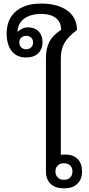

<svg xmlns="http://www.w3.org/2000/svg" viewBox="-20 -1028 490 1057"><path d="M162.1 -794.4Q162.1 -811 151.4 -820.8Q140.6 -830.6 123.5 -830.6Q107.4 -830.6 96.9 -820.8Q86.4 -811 86.4 -794.4Q86.4 -777.3 96.9 -767.1Q107.4 -756.8 123.5 -756.8Q140.6 -756.8 151.4 -767.1Q162.1 -777.3 162.1 -794.4ZM431.6 -84.5Q431.6 -40.5 405.8 -15.9Q379.9 8.8 332.5 8.8Q284.2 8.8 258.5 -15.9Q232.9 -40.5 232.9 -84.5V-705.1Q232.9 -733.9 237.5 -756.6Q242.2 -779.3 252.2 -798.3Q262.2 -817.4 278.1 -833.3Q293.9 -849.1 316.9 -864.3Q316.9 -877 312.7 -892.1Q308.6 -907.2 296.6 -920.4Q284.7 -933.6 263.2 -942.4Q241.7 -951.2 206.5 -951.2Q173.8 -951.2 149.4 -943.4Q125 -935.5 108.9 -922.1Q92.8 -908.7 84.7 -890.4Q76.7 -872.1 76.7 -851.1Q85.9 -862.3 101.3 -869.9Q116.7 -877.4 134.8 -877.4Q150.4 -877.4 164.8 -872.6Q179.2 -867.7 190.2 -857.4Q201.2 -847.2 207.5 -831.5Q213.9 -815.9 213.9 -794.4Q213.9 -773.9 207 -758.5Q200.2 -743.2 188.5 -732.7Q176.8 -722.2 160.4 -716.8Q144 -711.4 125 -711.4Q97.2 -711.4 76.7 -721.2Q56.2 -731 43 -748.5Q29.8 -766.1 23.2 -790.5Q16.6 -814.9 16.6 -844.2Q16.6 -877.4 27.1 -907.2Q37.6 -937 60.5 -959.5Q83.5 -981.9 119.6 -995.1Q155.8 -1008.3 206.5 -1008.3Q257.3 -1008.3 294.4 -996.8Q331.5 -985.4 356 -965.8Q380.4 -946.3 392.1 -919.9Q403.8 -893.6 403.8 -863.3Q378.9 -843.8 361.8 -826.2Q344.7 -808.6 334.2 -790.3Q323.7 -772 319.3 -751.5Q314.9 -731 314.9 -705.1V-175.3Q317.4 -176.3 325 -176.8Q332.5 -177.2 338.9 -177.2Q382.3 -177.2 407 -153.1Q431.6 -128.9 431.6 -84.5ZM378.9 -84.5Q378.9 -105 366.2 -117.2Q353.5 -129.4 331.5 -129.4Q311.5 -129.4 298.3 -117.2Q285.2 -105 285.2 -84.5Q285.2 -63 298.3 -50.5Q311.5 -38.1 331.5 -38.1Q353.5 -38.1 366.2 -50.5Q378.9 -63 378.9 -84.5Z"/></svg>

Font: Noboto
Style: Regular
Weight: 400
Designer: Google
Version: Version 2.001101; 2014